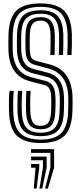

<svg xmlns="http://www.w3.org/2000/svg" viewBox="-20 -829 474 1125"><path d="M218 9Q126.4 9 81.4 -31.3Q36.5 -71.7 32.9 -171.1Q32.2 -188.4 32.2 -212.4Q32.1 -236.4 33 -259.5Q33.9 -282.5 36.1 -296.7H60.9Q59.2 -282.7 58.1 -262.8Q57.1 -242.9 57 -219.5Q57 -196.2 57.8 -171.9Q61.1 -84.6 99 -47.9Q136.8 -11.1 218 -11.1Q300.4 -11.1 338.1 -48.3Q375.8 -85.4 379 -172.1Q379.6 -188.2 380 -202.3Q380.3 -216.3 380.4 -230.9Q380.4 -245.5 379.8 -263.3Q377.3 -333 347.7 -373.1Q318.1 -413.2 264 -427.6L183 -449.5Q166.2 -454.1 154.5 -464.2Q142.8 -474.3 136.5 -492Q130.3 -509.7 129.5 -536.9Q128.8 -559.2 128.9 -580.9Q129 -602.7 129.7 -627.4Q131.5 -681.5 152 -705Q172.6 -728.5 217.8 -728.5Q259.9 -728.5 279.4 -705.2Q298.9 -681.9 301.1 -626.6Q301.9 -606.1 301.4 -572.2Q300.9 -538.2 299.7 -506.8H274.7Q275.9 -537.9 276.4 -572.6Q276.9 -607.3 276.3 -624.7Q274.5 -673.6 260 -691Q245.5 -708.4 217.8 -708.4Q184.5 -708.4 170.3 -688.9Q156.1 -669.3 154.4 -624.9Q153.8 -600 153.9 -577.6Q154.1 -555.2 154.4 -537.7Q155.1 -516.5 159 -503.2Q163 -490 170.5 -482.9Q178 -475.8 189.2 -472.8L269.8 -451.9Q333.5 -435.5 367.7 -388.9Q401.8 -342.3 404.8 -264.4Q405.3 -248.9 405.3 -234.1Q405.3 -219.2 405 -203.8Q404.6 -188.4 404 -171Q400 -74 356.4 -32.5Q312.9 9 218 9ZM218 -31.2Q150.2 -31.2 118 -63.2Q85.8 -95.2 82.8 -172.9Q82.1 -193.1 82.2 -216.7Q82.3 -240.2 83 -261.6Q83.8 -283.1 85.4 -296.7H110.2Q108.8 -282 107.9 -262.8Q107 -243.6 106.9 -220.8Q106.9 -198.1 107.7 -172.8Q110.2 -107.4 136 -79.4Q161.8 -51.3 218 -51.3Q274.8 -51.3 300.7 -79.6Q326.6 -107.9 329.1 -172.8Q329.9 -191.5 330.1 -205.5Q330.4 -219.5 330.4 -232.7Q330.5 -245.9 329.9 -261.3Q328.7 -296.3 319.5 -320.2Q310.3 -344.1 293.5 -358.5Q276.6 -373 252.4 -379.1L170.3 -400.3Q143.4 -407.3 123.4 -423.2Q103.5 -439.2 92.1 -466.8Q80.8 -494.4 79.5 -535.5Q79.1 -551.6 79 -567.1Q78.9 -582.6 79.1 -598Q79.3 -613.4 79.7 -628.5Q82.5 -705.4 115.3 -737.1Q148.2 -768.8 217.8 -768.8Q286.3 -768.8 317.2 -736.1Q348.2 -703.4 351 -627.9Q351.8 -607.5 351.3 -572.4Q350.8 -537.3 349.4 -506.8H324.6Q325.8 -535 326.4 -570Q327 -604.9 326.1 -628Q323.6 -692.8 298.4 -720.7Q273.2 -748.7 217.8 -748.7Q163 -748.7 135 -722.6Q107.1 -696.5 104.7 -628.2Q103.9 -602.4 103.9 -580.5Q103.9 -558.6 104.5 -536.1Q105.5 -502.5 114 -479.9Q122.5 -457.2 138.3 -443.8Q154.1 -430.4 176.6 -424.6L258.2 -403.5Q304 -391.8 328.4 -357.2Q352.7 -322.6 354.8 -262.3Q355.4 -247.5 355.5 -234.6Q355.5 -221.8 355.2 -207.4Q354.8 -193.1 354 -173.1Q351.2 -98.4 320.1 -64.8Q289.1 -31.2 218 -31.2ZM218 -71.5Q175.1 -71.5 154.9 -94.9Q134.8 -118.4 132.7 -174.8Q132.1 -196.4 132 -218.2Q132 -240 132.8 -260.1Q133.6 -280.1 134.7 -296.7H159.5Q158.3 -277.3 157.5 -258.3Q156.7 -239.3 156.8 -219Q156.8 -198.6 157.7 -175.4Q159.3 -133.8 172 -112.7Q184.6 -91.6 218 -91.6Q249.2 -91.6 263.5 -111.2Q277.7 -130.7 279.3 -176.4Q280.1 -195.6 280.3 -209.4Q280.5 -223.1 280.4 -234.8Q280.4 -246.6 280 -259.7Q279.3 -282.8 274.6 -297.3Q269.9 -311.8 261.4 -319.7Q252.9 -327.7 240.5 -330.7L157.9 -352Q117.4 -362.4 89.3 -385.9Q61.1 -409.4 46.1 -446.3Q31.1 -483.2 29.6 -533.8Q28.9 -560 29 -583.2Q29.2 -606.4 29.9 -630Q33.4 -725.1 76.7 -767.1Q120 -809 217.8 -809Q309.5 -809 353.3 -768.5Q397.1 -728 401 -629.8Q401.6 -609.7 401.2 -572.8Q400.7 -535.9 399.3 -506.8H374.4Q375.9 -538.8 376.3 -573.7Q376.7 -608.5 376 -628.9Q372.8 -715.4 335.6 -752.2Q298.4 -788.9 217.8 -788.9Q134 -788.9 96 -752.2Q58 -715.5 54.8 -629.3Q54 -601 54 -579.3Q54 -557.5 54.6 -534.6Q56 -490 68.8 -457.8Q81.6 -425.6 105.5 -405.4Q129.5 -385.1 164.1 -376.1L246.6 -354.8Q264.5 -350.4 277.1 -339.5Q289.7 -328.6 296.8 -309.4Q303.9 -290.2 304.9 -260.5Q305.5 -245.4 305.5 -233.3Q305.4 -221.1 305.2 -207.7Q304.9 -194.4 304.1 -175.2Q301.9 -119.6 282.1 -95.5Q262.4 -71.5 218 -71.5ZM244.1 275.5 275.2 153.7V66.7H162.1V45H296.9V153.7L260.8 275.5ZM177.8 275.5 188.2 153.7H162.1V131.9H210V153.7L194.4 275.5ZM211 275.5 231.7 153.7V110.2H162.1V88.5H253.4V153.7L227.6 275.5Z"/></svg>

Font: Big Shoulders Inline Display SC Thin
Style: Regular
Weight: 100
Designer: Patric King
Foundry: XO Type Co
Version: Version 2.002